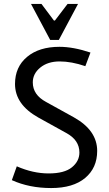

<svg xmlns="http://www.w3.org/2000/svg" viewBox="-20 -940 552 972"><path d="M412 -605Q342 -629 282 -629Q222 -629 184 -598Q146 -567 146 -523Q146 -460 213 -424L354 -346Q472 -280 472 -176Q472 -90 411 -39Q350 12 239 12Q128 12 40 -28L65 -98Q147 -62 226.5 -62Q306 -62 344 -93Q382 -124 382 -168Q382 -231 315 -267L174 -345Q56 -411 56 -515Q56 -601 117 -652Q178 -703 281 -703Q351 -703 438 -674ZM258 -836 322 -920H375L278 -738H234L137 -920H190L253 -836Z"/></svg>

Font: Average Sans
Style: Regular
Weight: 400
Designer: Eduardo Rodriguez Tunni
Foundry: Eduardo Rodriguez Tunni
Version: Version 1.001